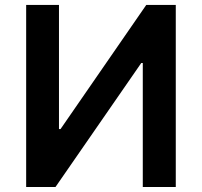

<svg xmlns="http://www.w3.org/2000/svg" viewBox="-20 -747 808 767"><path d="M682.2 0H550.4V-495.4H544.4L201.7 0H84.5V-727.3H215.6V-231.5H221.9L564.3 -727.3H682.2Z"/></svg>

Font: Linik Sans SemiBold
Style: Regular
Weight: 600
Designer: Fonts by Rasmus Andersson / Changes by Cristiano Sobral with parts from Marc Monis
Foundry: rsms
Version: Version 3.020; ttfautohint (v1.6)